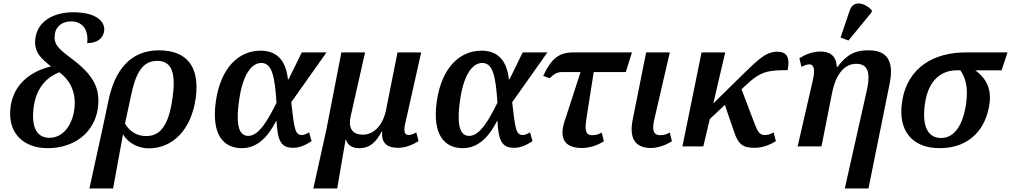

<svg xmlns="http://www.w3.org/2000/svg" viewBox="-20 -835 5766 1095"><path d="M250 10C401 11 518 -77 538 -217C554 -332 511 -407 396 -495C311 -558 284 -583 293 -641C298 -680 330 -713 386 -713C457 -713 486 -656 477 -589C530 -589 568 -613 574 -658C581 -710 532 -765 398 -765C285 -765 195 -714 182 -618C170 -534 220 -498 271 -456C155 -429 59 -355 41 -230C19 -81 109 9 250 10ZM260 -49C192 -50 155 -107 173 -231C190 -342 253 -397 318 -423C381 -377 418 -305 403 -205C390 -119 338 -48 260 -49Z M598 -259 568 -117 490 240H625L681 -67H683C712 -17 772 11 828 11C963 11 1070 -92 1096 -274C1122 -461 1040 -548 886 -548C721 -548 633 -431 598 -259ZM814 -59C767 -59 722 -80 693 -130L726 -284C752 -409 787 -488 877 -488C964 -488 983 -411 964 -276C941 -111 889 -59 814 -59Z M1359 10C1449 10 1509 -56 1555 -145H1557C1563 -27 1585 8 1653 8C1695 8 1732 -14 1757 -30L1743 -80C1725 -70 1713 -65 1701 -65C1662 -65 1658 -104 1641 -252L1842 -536H1701L1626 -383H1622C1609 -505 1546 -546 1466 -546C1343 -546 1239 -451 1211 -257C1184 -65 1256 10 1359 10ZM1396 -60C1350 -60 1321 -104 1344 -265C1365 -414 1417 -476 1470 -476C1532 -476 1547 -399 1557 -249C1512 -160 1460 -60 1396 -60Z M1767 240H1903L1951 -39H1953C1963 -6 1989 10 2028 10C2092 10 2126 -27 2156 -84H2160C2154 -16 2190 8 2251 8C2292 8 2334 -9 2367 -30L2354 -80C2339 -71 2324 -65 2312 -65C2291 -65 2280 -78 2290 -126L2382 -536H2247L2182 -210C2167 -130 2118 -67 2050 -67C1984 -67 1966 -110 1980 -172L2062 -536H1927L1841 -94Z M2619 10C2709 10 2769 -56 2815 -145H2817C2823 -27 2845 8 2913 8C2955 8 2992 -14 3017 -30L3003 -80C2985 -70 2973 -65 2961 -65C2922 -65 2918 -104 2901 -252L3102 -536H2961L2886 -383H2882C2869 -505 2806 -546 2726 -546C2603 -546 2499 -451 2471 -257C2444 -65 2516 10 2619 10ZM2656 -60C2610 -60 2581 -104 2604 -265C2625 -414 2677 -476 2730 -476C2792 -476 2807 -399 2817 -249C2772 -160 2720 -60 2656 -60Z M3299 9C3352 9 3398 -13 3424 -29L3412 -79C3396 -70 3381 -64 3359 -64C3316 -64 3316 -97 3324 -156L3366 -424H3549L3584 -536H3248C3168 -536 3123 -500 3078 -402L3114 -389C3145 -417 3160 -424 3187 -424H3291L3201 -147C3170 -55 3191 9 3299 9Z M3693 9C3739 9 3786 -13 3812 -29L3800 -79C3783 -70 3768 -64 3746 -64C3704 -64 3698 -97 3712 -156L3800 -536H3665L3588 -151C3567 -42 3605 9 3693 9Z M3872 0H3991L4028 -156L4114 -237L4166 -85C4191 -7 4221 8 4285 8C4331 8 4377 -12 4405 -30L4392 -80C4374 -70 4361 -65 4343 -65C4312 -65 4302 -83 4285 -126L4209 -326L4235 -350C4319 -430 4361 -434 4472 -435C4486 -505 4469 -540 4414 -540C4350 -540 4308 -500 4216 -410L4048 -245L4116 -536H3981Z M4819 -604 4951 -765 4952 -777C4912 -819 4847 -837 4826 -775L4774 -621ZM4798 240H4933L5053 -354C5081 -489 5038 -548 4935 -548C4871 -548 4818 -536 4757 -454H4752C4749 -525 4704 -541 4659 -541C4611 -541 4570 -522 4539 -503L4551 -453C4568 -464 4585 -468 4597 -468C4617 -468 4632 -447 4616 -379L4529 0H4665L4727 -313C4745 -397 4787 -471 4863 -471C4930 -471 4943 -421 4927 -335Z M5339 10C5512 10 5604 -102 5623 -243C5638 -346 5588 -400 5542 -434H5692L5726 -536H5487C5310 -536 5153 -454 5124 -250C5101 -88 5184 10 5339 10ZM5347 -48C5266 -48 5238 -124 5255 -243C5276 -390 5359 -434 5436 -434H5457C5479 -402 5505 -350 5490 -245C5473 -126 5426 -48 5347 -48Z"/></svg>

Font: Noto Serif SemiBold
Style: Italic
Weight: 600
Italic angle: -12°
Designer: Monotype Design Team
Foundry: Monotype Imaging Inc.
Version: Version 2.014